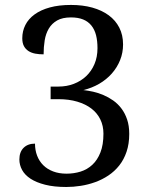

<svg xmlns="http://www.w3.org/2000/svg" viewBox="-20 -744 599 774"><path d="M248 -43.9Q277.8 -43.9 304.7 -52.2Q331.5 -60.5 352.1 -79.6Q372.6 -98.6 384.8 -129.4Q397 -160.2 397 -205.1Q397 -236.8 384.5 -262.5Q372.1 -288.1 348.6 -306.2Q325.2 -324.2 291.5 -334.2Q257.8 -344.2 215.8 -344.2H184.1V-395H215.8Q249 -395 277.6 -406Q306.2 -417 327.4 -437Q348.6 -457 360.8 -485.6Q373 -514.2 373 -549.8Q373 -579.1 367.2 -602.1Q361.3 -625 348.4 -641.1Q335.4 -657.2 315.2 -665.5Q294.9 -673.8 266.1 -673.8Q231.9 -673.8 210.4 -661.6Q189 -649.4 176.8 -628.9Q164.6 -608.4 160.2 -581.5Q155.8 -554.7 155.8 -524.9Q137.7 -524.9 122.1 -527.8Q106.4 -530.8 94.7 -538.3Q83 -545.9 76.4 -558.3Q69.8 -570.8 69.8 -589.8Q69.8 -618.7 82.3 -643.3Q94.7 -668 119.6 -686Q144.5 -704.1 181.2 -714.1Q217.8 -724.1 266.1 -724.1Q313.5 -724.1 352.1 -713.4Q390.6 -702.6 418.2 -682.4Q445.8 -662.1 460.9 -632.6Q476.1 -603 476.1 -564.9Q476.1 -531.2 464.1 -501.5Q452.1 -471.7 430.7 -447.5Q409.2 -423.3 379.9 -406.2Q350.6 -389.2 315.9 -380.9Q334.5 -378.9 355.5 -374.3Q376.5 -369.6 397 -360.8Q417.5 -352.1 436.3 -338.9Q455.1 -325.7 469.5 -306.6Q483.9 -287.6 492.4 -262.5Q501 -237.3 501 -204.1Q501 -164.1 490.2 -132.3Q479.5 -100.6 460.7 -76.9Q441.9 -53.2 417 -36.6Q392.1 -20 363.8 -9.8Q335.4 0.5 305.7 5.1Q275.9 9.8 247.1 9.8Q197.8 9.8 162.1 0.7Q126.5 -8.3 103.3 -23.4Q80.1 -38.6 69.1 -58.8Q58.1 -79.1 58.1 -101.1Q58.1 -131.3 75.2 -148.2Q92.3 -165 121.1 -165Q121.1 -138.7 129.6 -116.5Q138.2 -94.2 154.3 -78.1Q170.4 -62 194.1 -53Q217.8 -43.9 248 -43.9Z"/></svg>

Font: Noto Serif
Style: Regular
Weight: 400
Designer: Monotype Design team
Foundry: Monotype Imaging Inc.
Version: Version 1.02